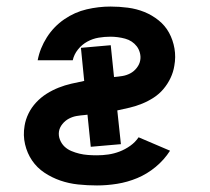

<svg xmlns="http://www.w3.org/2000/svg" viewBox="-20 -558 640 586"><path d="M276 8Q247 8 218.5 5Q190 2 164 -7Q138 -16 115.5 -31Q93 -46 78 -68Q63 -90 56.5 -117.5Q50 -145 55 -174Q58 -193 67 -211.5Q76 -230 90.5 -245.5Q105 -261 122.5 -272Q140 -283 159 -290.5Q178 -298 197.5 -302.5Q217 -307 237 -311L227 -412L318 -420L328 -323H329Q341 -324 353.5 -326Q366 -328 377.5 -334Q389 -340 397.5 -351Q406 -362 408 -374Q410 -385 407 -396.5Q404 -408 397.5 -416.5Q391 -425 382 -431Q373 -437 362 -440Q351 -443 339.5 -444.5Q328 -446 317 -446Q299 -446 281 -443Q263 -440 246.5 -431Q230 -422 218 -407Q206 -392 202 -374H95Q102 -411 123 -444Q144 -477 176 -499Q208 -521 244.5 -529.5Q281 -538 317 -538Q344 -538 370.5 -534.5Q397 -531 420.5 -521.5Q444 -512 464 -496Q484 -480 496 -458Q508 -436 512.5 -410Q517 -384 512 -357Q509 -338 500.5 -320Q492 -302 479 -286.5Q466 -271 449 -260Q432 -249 413.5 -241.5Q395 -234 376 -229.5Q357 -225 338 -221L349 -118L257 -110L247 -208Q245 -208 243 -207.5Q241 -207 239 -207Q226 -206 214 -204Q202 -202 190.5 -196Q179 -190 170.5 -179.5Q162 -169 160 -157Q158 -144 163 -131.5Q168 -119 177 -110.5Q186 -102 198 -97Q210 -92 222.5 -89Q235 -86 248.5 -85Q262 -84 276 -84Q293 -84 310.5 -86.5Q328 -89 345 -95.5Q362 -102 377.5 -113Q393 -124 403 -139L499 -98Q481 -70 455 -48.5Q429 -27 399 -14.5Q369 -2 337.5 3Q306 8 276 8Z"/></svg>

Font: Iosevka Curly SmBdEx
Style: Italic
Weight: 600
Width: 7
Italic angle: -9°
Monospace: yes
Designer: Belleve Invis
Foundry: Belleve Invis
Version: Version 11.1.0; ttfautohint (v1.8.3)